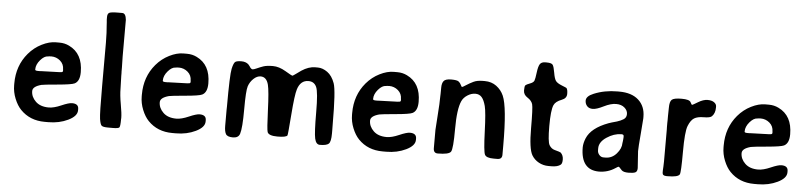

<svg xmlns="http://www.w3.org/2000/svg" viewBox="-44 -976 5169 1227"><g transform="rotate(5 2540.0 -362.0)"><path d="M353 -332V-338.9L352.5 -341.3Q352.5 -375.5 327.9 -396.7Q303.2 -418 270 -418L267.6 -417.5H259.8Q252.4 -416 249.5 -416Q225.6 -416 200.4 -386.7Q175.3 -357.4 175.3 -327.1V-325.2Q175.3 -317.9 193.8 -317.9H208.5L210.9 -318.4L331.5 -322.3L339.8 -323.2Q353 -323.2 353 -332ZM168 -187Q168 -149.4 198 -120.4Q228 -91.3 282.2 -91.3Q314.9 -91.3 361.3 -111.6Q407.7 -131.8 428.7 -131.8Q470.7 -131.8 470.7 -98.1V-89.4Q470.7 -52.2 414.3 -24.9Q357.9 2.4 288.1 2.4H264.6Q169.4 2.4 108.9 -60.1Q84 -85.9 66.9 -128.2Q49.8 -170.4 49.8 -213.9V-225.6Q49.8 -339.8 118.2 -420.4Q153.8 -462.4 201.7 -486.3Q249.5 -510.3 291.5 -510.3H313Q314 -510.3 315.4 -510.3Q348.6 -510.3 377.4 -496.1Q466.8 -453.1 466.8 -333.5Q466.8 -275.4 434.1 -259.3Q415.5 -250 326.2 -242.2Q236.8 -234.4 223.1 -231Q168 -216.3 168 -187Z M675.3 -733.9H698.2Q720.7 -733.9 724.6 -691.9V-457.5L726.1 -386.7V-359.9L726.6 -351.1Q726.6 -342.3 726.6 -333.5L729 -253.4Q729 -209.5 739.5 -151.6Q750 -93.8 750 -65.4L749.5 -56.6Q749.5 -10.7 743.2 -3.7Q736.8 3.4 702.1 3.4H670.9Q637.2 3.4 628.9 -5.4Q620.6 -14.2 615.5 -47.4Q610.4 -80.6 610.4 -258.3V-535.6L608.9 -597.7L606 -640.6L604.5 -665.5Q603 -682.1 603 -682.6V-699.2Q603 -721.2 615 -727.5Q627 -733.9 675.3 -733.9Z M1171.4 -332V-338.9L1170.9 -341.3Q1170.9 -375.5 1146.2 -396.7Q1121.6 -418 1088.4 -418L1085.9 -417.5H1078.1Q1070.8 -416 1067.9 -416Q1043.9 -416 1018.8 -386.7Q993.7 -357.4 993.7 -327.1V-325.2Q993.7 -317.9 1012.2 -317.9H1026.9L1029.3 -318.4L1149.9 -322.3L1158.2 -323.2Q1171.4 -323.2 1171.4 -332ZM986.3 -187Q986.3 -149.4 1016.4 -120.4Q1046.4 -91.3 1100.6 -91.3Q1133.3 -91.3 1179.7 -111.6Q1226.1 -131.8 1247.1 -131.8Q1289.1 -131.8 1289.1 -98.1V-89.4Q1289.1 -52.2 1232.7 -24.9Q1176.3 2.4 1106.4 2.4H1083Q987.8 2.4 927.2 -60.1Q902.3 -85.9 885.3 -128.2Q868.2 -170.4 868.2 -213.9V-225.6Q868.2 -339.8 936.5 -420.4Q972.2 -462.4 1020 -486.3Q1067.9 -510.3 1109.9 -510.3H1131.3Q1132.3 -510.3 1133.8 -510.3Q1167 -510.3 1195.8 -496.1Q1285.2 -453.1 1285.2 -333.5Q1285.2 -275.4 1252.4 -259.3Q1233.9 -250 1144.5 -242.2Q1055.2 -234.4 1041.5 -231Q986.3 -216.3 986.3 -187Z M1689.9 -56.6Q1684.1 -72.3 1679.4 -195.3Q1674.8 -318.4 1665 -357.9Q1652.8 -407.2 1614.3 -407.2Q1591.3 -407.2 1569.3 -386.7Q1547.4 -366.2 1537.6 -337.4Q1527.8 -308.6 1527.8 -188.2Q1527.8 -67.9 1515.6 -30.8Q1506.8 -3.4 1471.2 -3.4Q1435.5 -3.4 1425.8 -20.5Q1416 -37.6 1416 -73.2V-175.3L1416.5 -195.8Q1416.5 -399.9 1425.3 -439.5Q1434.1 -479 1445.3 -485.8Q1456.5 -492.7 1484.1 -492.7Q1511.7 -492.7 1528.8 -477.5L1537.6 -466.8L1544.9 -456.1Q1551.8 -447.8 1559.3 -447.8Q1566.9 -447.8 1585.9 -456.5Q1605 -465.3 1626.5 -472.7Q1647.9 -480 1687 -480Q1726.1 -480 1769 -454.6Q1812 -429.2 1815.4 -429.2Q1818.8 -429.2 1839.1 -444.1Q1859.4 -459 1870.1 -466.3Q1914.6 -495.6 1956.5 -495.6H1974.1Q2004.4 -495.6 2035.2 -473.6Q2065.9 -451.7 2082.8 -404.5Q2099.6 -357.4 2099.6 -145L2100.1 -104V-83.5Q2100.1 -30.3 2085.7 -17.3Q2071.3 -4.4 2028.8 -4.4Q2004.4 -4.4 1996.1 -42Q1987.8 -79.6 1987.8 -209.5Q1987.8 -339.4 1972.9 -371.8Q1958 -404.3 1921.9 -404.3Q1870.6 -404.3 1852.1 -345.2Q1840.3 -308.6 1830.6 -179.9Q1820.8 -51.3 1817.9 -46.4Q1809.6 -33.7 1754.2 -33.7Q1698.7 -33.7 1689.9 -56.6Z M2520.5 -332V-338.9L2520 -341.3Q2520 -375.5 2495.4 -396.7Q2470.7 -418 2437.5 -418L2435.1 -417.5H2427.2Q2419.9 -416 2417 -416Q2393.1 -416 2367.9 -386.7Q2342.8 -357.4 2342.8 -327.1V-325.2Q2342.8 -317.9 2361.3 -317.9H2376L2378.4 -318.4L2499 -322.3L2507.3 -323.2Q2520.5 -323.2 2520.5 -332ZM2335.4 -187Q2335.4 -149.4 2365.5 -120.4Q2395.5 -91.3 2449.7 -91.3Q2482.4 -91.3 2528.8 -111.6Q2575.2 -131.8 2596.2 -131.8Q2638.2 -131.8 2638.2 -98.1V-89.4Q2638.2 -52.2 2581.8 -24.9Q2525.4 2.4 2455.6 2.4H2432.1Q2336.9 2.4 2276.4 -60.1Q2251.5 -85.9 2234.4 -128.2Q2217.3 -170.4 2217.3 -213.9V-225.6Q2217.3 -339.8 2285.6 -420.4Q2321.3 -462.4 2369.1 -486.3Q2417 -510.3 2459 -510.3H2480.5Q2481.4 -510.3 2482.9 -510.3Q2516.1 -510.3 2544.9 -496.1Q2634.3 -453.1 2634.3 -333.5Q2634.3 -275.4 2601.6 -259.3Q2583 -250 2493.7 -242.2Q2404.3 -234.4 2390.6 -231Q2335.4 -216.3 2335.4 -187Z M3167 -13.7H3143.1Q3096.2 -13.7 3086.2 -33.7Q3076.2 -53.7 3071.8 -179.7Q3067.4 -305.7 3057.4 -343.8Q3047.4 -381.8 3032 -399.2Q3016.6 -416.5 2991.2 -416.5Q2965.8 -416.5 2940.9 -400.6Q2916 -384.8 2905.3 -361.3Q2881.3 -308.6 2881.3 -180.9Q2881.3 -53.2 2868.4 -34.2Q2855.5 -15.1 2784.2 -15.1Q2756.8 -15.1 2756.8 -46.9V-164.6Q2756.8 -174.8 2762.9 -255.9Q2769 -336.9 2769 -381.8L2769.5 -395Q2770 -408.2 2770 -436.5Q2770 -464.8 2781.5 -479.2Q2793 -493.7 2829.6 -493.7Q2866.2 -493.7 2877 -485.4Q2887.7 -477.1 2893.3 -464.6Q2898.9 -452.1 2902.3 -452.1Q2905.8 -452.1 2927.2 -466.1Q2948.7 -480 2972.2 -491.2Q2995.6 -502.4 3031.7 -502.4H3044.4Q3087.4 -502.4 3118.9 -479Q3150.4 -455.6 3166 -419.9Q3197.3 -348.1 3197.3 -102.5V-43Q3197.3 -13.7 3167 -13.7Z M3515.6 2.9H3496.1Q3462.4 2.9 3433.6 -12.9Q3404.8 -28.8 3388.7 -55.7Q3364.7 -96.2 3364.7 -228Q3364.7 -359.4 3357.9 -381.8Q3351.1 -404.3 3325 -420.9Q3298.8 -437.5 3298.8 -464.8Q3298.8 -492.2 3304.4 -498Q3310.1 -503.9 3332.5 -512.2Q3355 -520.5 3359.9 -533Q3364.7 -545.4 3369.6 -585.4Q3374.5 -625.5 3384.5 -640.4Q3394.5 -655.3 3418.9 -655.3H3427.2Q3459 -655.3 3466.8 -643.8Q3474.6 -632.3 3481 -594.2Q3487.3 -556.2 3497.3 -542.5Q3507.3 -528.8 3536.9 -517.1Q3566.4 -505.4 3567.4 -503.9Q3575.7 -495.1 3575.7 -466.6Q3575.7 -438 3544.4 -426.3Q3504.9 -411.6 3494.1 -386.7Q3479.5 -353 3479.5 -252.2Q3479.5 -151.4 3492.4 -129.9Q3505.4 -108.4 3526.9 -102.5Q3563.5 -92.8 3566.9 -89.4Q3584 -72.3 3584 -46.4Q3584 -20.5 3574.2 -12.7Q3554.7 2.9 3515.6 2.9Z M3841.3 -82.5H3854Q3896 -82.5 3925.3 -116Q3954.6 -149.4 3954.6 -184.1L3956.5 -197.3L3957.5 -207L3958.5 -219.7V-229Q3958.5 -240.2 3943.4 -240.2L3940.9 -239.7Q3896 -239.7 3849.6 -209Q3803.2 -178.2 3803.2 -137.7V-124.5Q3803.2 -108.4 3814.5 -95.5Q3825.7 -82.5 3841.3 -82.5ZM4058.6 -141.6 4065.9 -33.2Q4065.9 -10.7 4052.5 -4.9Q4039.1 1 4008.8 1Q3978.5 1 3966.3 -9.8Q3962.9 -12.7 3954.8 -22.2Q3946.8 -31.7 3943.8 -31.7Q3940.9 -32.2 3923.3 -20.5Q3877.4 9.8 3821.3 10.3Q3704.1 10.3 3704.1 -135.3Q3704.6 -162.1 3717.3 -193.4Q3745.6 -262.2 3854.5 -302.7Q3863.8 -306.2 3875.5 -309.6L3908.2 -318.8Q3932.1 -326.2 3949.7 -337.4Q3967.3 -348.6 3967.3 -371.6Q3967.3 -394.5 3947 -412.1Q3926.8 -429.7 3893.1 -429.7Q3859.4 -429.7 3814.9 -407.5Q3770.5 -385.3 3746.3 -385.3Q3722.2 -385.3 3709.5 -399.7Q3696.8 -414.1 3696.8 -434.6Q3696.8 -462.9 3743.7 -481.9Q3812.5 -510.3 3893.6 -510.3H3905.8Q3985.8 -510.3 4029.8 -470.5Q4073.7 -430.7 4073.7 -363.3V-352.1Q4073.7 -341.8 4066.2 -254.6Q4058.6 -167.5 4058.6 -141.6Z M4229.5 -382.8Q4229.5 -382.8 4230.5 -435.1Q4230.5 -474.1 4243.9 -486.8Q4257.3 -499.5 4307.1 -499.5Q4356.9 -499.5 4365.2 -482.9Q4373.5 -466.3 4376.7 -466.3Q4379.9 -466.3 4412.8 -486.3Q4445.8 -506.3 4472.9 -506.3Q4500 -506.3 4515.1 -495.4Q4530.3 -484.4 4530.3 -469.2V-461.9Q4530.3 -425.8 4509.8 -405.3Q4498.5 -394 4458.3 -394Q4418 -394 4396.5 -380.6Q4375 -367.2 4359.9 -329.3Q4344.7 -291.5 4344.7 -160.9Q4344.7 -30.3 4337.4 -17.1Q4327.1 1.5 4260.7 1.5H4253.4Q4227.1 1.5 4227.1 -18.1V-33.2L4228.5 -57.6Q4229.5 -74.2 4229.5 -90.8V-293.9L4229 -311.5Q4229 -324.7 4229 -337.9L4229.5 -356Z M4903.8 -332V-338.9L4903.3 -341.3Q4903.3 -375.5 4878.7 -396.7Q4854 -418 4820.8 -418L4818.4 -417.5H4810.5Q4803.2 -416 4800.3 -416Q4776.4 -416 4751.2 -386.7Q4726.1 -357.4 4726.1 -327.1V-325.2Q4726.1 -317.9 4744.6 -317.9H4759.3L4761.7 -318.4L4882.3 -322.3L4890.6 -323.2Q4903.8 -323.2 4903.8 -332ZM4718.8 -187Q4718.8 -149.4 4748.8 -120.4Q4778.8 -91.3 4833 -91.3Q4865.7 -91.3 4912.1 -111.6Q4958.5 -131.8 4979.5 -131.8Q5021.5 -131.8 5021.5 -98.1V-89.4Q5021.5 -52.2 4965.1 -24.9Q4908.7 2.4 4838.9 2.4H4815.4Q4720.2 2.4 4659.7 -60.1Q4634.8 -85.9 4617.7 -128.2Q4600.6 -170.4 4600.6 -213.9V-225.6Q4600.6 -339.8 4668.9 -420.4Q4704.6 -462.4 4752.4 -486.3Q4800.3 -510.3 4842.3 -510.3H4863.8Q4864.7 -510.3 4866.2 -510.3Q4899.4 -510.3 4928.2 -496.1Q5017.6 -453.1 5017.6 -333.5Q5017.6 -275.4 4984.9 -259.3Q4966.3 -250 4877 -242.2Q4787.6 -234.4 4773.9 -231Q4718.8 -216.3 4718.8 -187Z"/></g></svg>

Font: Averia Sans
Style: Bold
Weight: 700
Version: Version 1.0